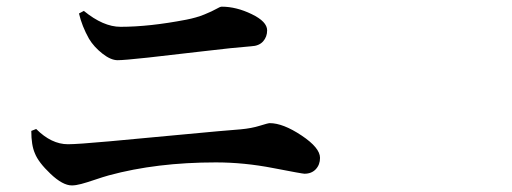

<svg xmlns="http://www.w3.org/2000/svg" viewBox="-20 -650 1540 578"><path d="M784.2 -558.6Q784.2 -539.1 772 -525.4Q759.8 -511.7 736.3 -510.7Q684.6 -506.8 590.8 -495.6Q497.1 -484.4 425.3 -476.6Q353.5 -468.8 334 -468.8Q313.5 -468.8 288.1 -488.8Q262.7 -508.8 248 -533.2Q226.6 -571.3 217.8 -609.4L232.4 -617.2Q291 -569.3 342.8 -569.3Q429.7 -569.3 541 -590.8Q571.3 -596.7 595.2 -606.4Q619.1 -616.2 630.9 -623Q642.6 -629.9 647.5 -629.9Q691.4 -629.9 737.8 -607.4Q784.2 -585 784.2 -558.6ZM85 -188.5Q74.2 -212.9 74.2 -255.9L88.9 -261.7Q134.8 -215.8 184.6 -215.8Q212.9 -215.8 310.1 -224.6Q407.2 -233.4 530.3 -245.1Q653.3 -256.8 705.1 -260.7Q737.3 -263.7 762.2 -271.5Q787.1 -279.3 792 -279.3Q832 -279.3 887.7 -242.2Q943.4 -205.1 943.4 -174.8Q943.4 -154.3 930.7 -140.6Q918 -127 896.5 -127Q890.6 -127 802.7 -144Q714.8 -161.1 629.9 -161.1Q451.2 -161.1 307.6 -122.1Q290 -117.2 265.6 -108.9Q241.2 -100.6 224.6 -96.2Q208 -91.8 196.3 -91.8Q168.9 -91.8 132.3 -126.5Q95.7 -161.1 85 -188.5Z"/></svg>

Font: Bpmf Zihi Serif Bold
Style: Bold
Weight: 700
Foundry: But Ko
Version: Version 1.320